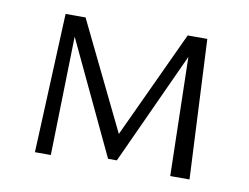

<svg xmlns="http://www.w3.org/2000/svg" viewBox="-54 -486 726 559"><g transform="rotate(10 309.0 -206.0)"><path d="M80 0 98 -412H137L127 0ZM480 0 471 -385 492 -395 319 -18H293L122 -380L125 -412H157L319 -79H304L459 -412H517L537 0Z"/></g></svg>

Font: Ysabeau Office Light
Style: Regular
Weight: 300
Designer: Christian Thalmann (Catharsis Fonts)
Version: Version 2.001;gftools[0.9.30]; featfreeze: tnum,lnum,ss02